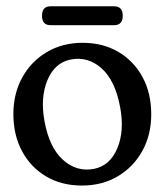

<svg xmlns="http://www.w3.org/2000/svg" viewBox="-20 -580 524 610"><path d="M243 -444Q307 -444 356.2 -415Q405.5 -386 433 -334.8Q460.5 -283.5 460.5 -217Q460.5 -152 432.5 -101Q404.5 -50 354.8 -20.2Q305 9.5 240 9.5Q175.5 9.5 126.5 -19.5Q77.5 -48.5 50 -99.8Q22.5 -151 22.5 -217.5Q22.5 -282.5 50.5 -333.5Q78.5 -384.5 128.2 -414.2Q178 -444 243 -444ZM278.5 -43.5Q329.5 -53.5 352.8 -109Q376 -164.5 361.5 -240.5Q346 -324 302.8 -362.8Q259.5 -401.5 205 -391Q154 -381 130.8 -325.5Q107.5 -270 121.5 -194Q137 -110.5 180.5 -71.8Q224 -33 278.5 -43.5ZM113.5 -530Q113.5 -560 140.5 -560H342.5Q370 -560 370 -530Q370 -500 342.5 -500H140.5Q113.5 -500 113.5 -530Z"/></svg>

Font: Fraunces 144pt S100
Style: Regular
Weight: 400
Version: Version 1.000; ttfautohint (v1.8.3)